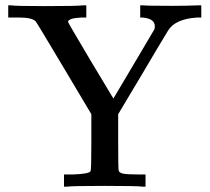

<svg xmlns="http://www.w3.org/2000/svg" viewBox="-20 -703 790 723"><path d="M518 0Q502 -3 374 -3Q248 -3 232 0H221V-46H254Q314 -48 321 -58Q324 -63 324 -167V-273L221 -446Q118 -619 114 -623Q100 -637 52 -637H31H11V-683H20Q36 -680 148 -680Q272 -680 294 -683H305V-637H287Q239 -635 236 -621Q236 -618 321 -475L407 -332L483 -460L561 -592Q563 -596 563 -604Q563 -633 517 -637H508V-683H517Q531 -681 626 -681Q683 -681 731 -683H738V-637H723Q640 -632 613 -588Q580 -534 517 -427L425 -273V-169Q425 -66 427 -60Q430 -52 444 -49Q459 -46 506 -46H528V0Z"/></svg>

Font: KaTeX_Main
Style: Regular
Weight: 400
Version: Version